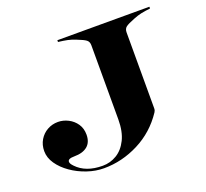

<svg xmlns="http://www.w3.org/2000/svg" viewBox="-125 -850 1103 1029"><g transform="rotate(-20 427.0 -335.0)"><path d="M299.5 -690V-700H824.5V-690Q794 -686.5 772.5 -682Q751 -677.5 726.5 -667.5Q689 -653 675.8 -643Q662.5 -633 662.5 -612.5V-179.5Q662.5 -172.5 660.5 -167Q658.5 -161.5 656 -158Q595 -66.5 499.5 -18Q404 30.5 301 30.5Q253.5 30.5 205.5 14.2Q157.5 -2 117.8 -29.8Q78 -57.5 54 -92.5Q30 -127.5 30 -165Q30 -201 46.8 -228.8Q63.5 -256.5 91.2 -272Q119 -287.5 152 -287.5Q182 -287.5 210 -273.2Q238 -259 255.8 -233Q273.5 -207 273.5 -171.5Q273.5 -128 247 -106Q220.5 -84 172 -84Q135 -84 135 -66.5Q135 -61.5 138.2 -55.2Q141.5 -49 151 -39Q202.5 15.5 298.5 15.5Q342 15.5 379 -6.8Q416 -29 438.8 -74.8Q461.5 -120.5 461.5 -190V-612.5Q461.5 -633 448.2 -643Q435 -653 397.5 -667.5Q373 -677.5 351.5 -682Q330 -686.5 299.5 -690Z"/></g></svg>

Font: Engraving CC
Style: Bold
Weight: 700
Designer: indestructible type*
Foundry: Cowboy Collective
Version: Version 1.000